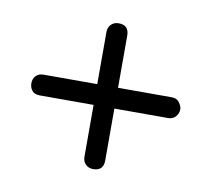

<svg xmlns="http://www.w3.org/2000/svg" viewBox="-56 -546 602 546"><g transform="rotate(10 245.0 -272.5)"><path d="M245 -62Q232 -62 223.5 -70.5Q215 -79 215 -92V-242H60Q44 -242 37 -251Q30 -260 30 -272Q30 -285 38 -293.5Q46 -302 60 -302H215V-453Q215 -466 223.5 -474.5Q232 -483 245 -483Q275 -483 275 -453V-302H430Q445 -302 452.5 -291.5Q460 -281 460 -272Q460 -261 452 -251.5Q444 -242 430 -242H275V-92Q275 -62 245 -62Z"/></g></svg>

Font: Hachi Maru Pop
Style: Regular
Weight: 400
Designer: Nontynet
Foundry: Nontynet
Version: Version 1.300